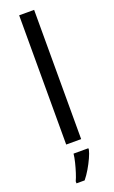

<svg xmlns="http://www.w3.org/2000/svg" viewBox="-186 -800 629 1061"><g transform="rotate(-20 129.0 -269.5)"><path d="M173 0H85V-760H173ZM193 70Q189 88 176.5 115.5Q164 143 147.5 171Q131 199 113 221H65V209Q73 192 81.5 165.5Q90 139 97 110.5Q104 82 106 61H193Z"/></g></svg>

Font: Noto Sans Elymaic
Style: Regular
Weight: 400
Designer: Morgane Pierson
Foundry: Google LLC
Version: Version 1.002; ttfautohint (v1.8.4.7-5d5b)